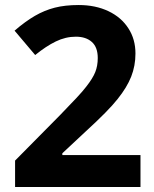

<svg xmlns="http://www.w3.org/2000/svg" viewBox="-20 -879 612 764"><path d="M40 -135V-240L219 -421Q259 -462 285 -490Q311 -518 323 -534Q349 -567 359 -592Q369 -617 369 -648Q369 -691 345.5 -712Q322 -733 282 -733Q241 -733 202 -714Q163 -695 120 -660L38 -757Q81 -794 119 -816Q157 -838 198 -848.5Q239 -859 293 -859Q360 -859 411.5 -834.5Q463 -810 491 -766Q519 -723 519 -666Q519 -617 502 -574Q485 -531 448 -485Q430 -462 398 -429.5Q366 -397 320 -355L228 -269V-262H539V-135Z"/></svg>

Font: Noto Naskh Arabic UI
Style: Regular
Weight: 400
Designer: Monotype Design Team, David Williams, Mohamad Dakak and Nizar Qandah
Foundry: Monotype Imaging Inc.
Version: Version 2.014